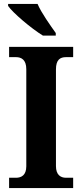

<svg xmlns="http://www.w3.org/2000/svg" viewBox="-20 -951 415 971"><path d="M197 -771H262V-784C235 -822 189 -886 170 -931H21V-921C45 -886 138 -807 197 -771ZM26 0H350V-52H314C286 -52 263 -67 263 -111V-600C263 -649 284 -662 314 -662H350V-714H26V-662H61C88 -662 113 -649 113 -601V-110C113 -65 88 -52 61 -52H26Z"/></svg>

Font: Noto Serif Ethiopic SemiCondensed
Style: Bold
Weight: 700
Width: 4
Designer: Monotype Design Team
Foundry: Monotype Imaging Inc.
Version: Version 2.102